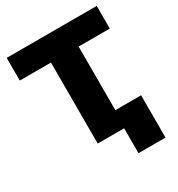

<svg xmlns="http://www.w3.org/2000/svg" viewBox="-208 -861 1080 1167"><g transform="rotate(-30 331.5 -277.0)"><path d="M15.6 -568.4V-727.5H647.5V-568.4H428.7V0H234.4V-568.4ZM609.4 -122.1V174.8H419.9V-122.1Z"/></g></svg>

Font: Inter Tight Black
Style: Regular
Weight: 900
Designer: Rasmus Andersson
Foundry: rsms
Version: Version 3.004; ttfautohint (v1.8.4.7-5d5b)